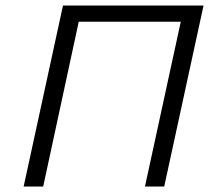

<svg xmlns="http://www.w3.org/2000/svg" viewBox="-20 -678 774 698"><path d="M507 0 650 -658H720L577 0ZM66 0 209 -658H279L137 0ZM219 -599 232 -658H697L685 -599Z"/></svg>

Font: Ysabeau
Style: Italic
Weight: 400
Italic angle: -12°
Designer: Christian Thalmann (Catharsis Fonts)
Version: Version 2.000;gftools[0.9.27.dev2+g8671c4b]